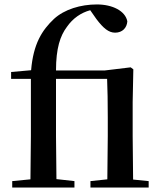

<svg xmlns="http://www.w3.org/2000/svg" viewBox="-20 -844 726 864"><path d="M462 0H649V-29L579 -36L577 -232V-385L580 -532L568 -541L452 -527H232C232 -627 251 -683 281 -723C308 -762 345 -787 386 -798L414 -758C445 -717 469 -697 498 -697C531 -697 551 -719 553 -748C544 -795 486 -824 416 -824C343 -824 270 -802 223 -759C169 -708 130 -647 120 -528L30 -520V-489H119V-232L117 -37L35 -29V0H315V-29L234 -38L232 -232V-489H462C464 -436 465 -390 465 -317V-232L463 -37L387 -29V0Z"/></svg>

Font: Noto Serif CJK HK SemiBold
Style: Regular
Weight: 600
Designer: Ryoko NISHIZUKA 西塚涼子 (kana & ideographs); Frank Grießhammer (Latin, Greek & Cyrillic); Wenlong ZHANG 张文龙 (bopomofo); San
Foundry: Adobe
Version: Version 2.001;hotconv 1.1.0;makeotfexe 2.6.0